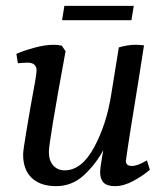

<svg xmlns="http://www.w3.org/2000/svg" viewBox="-20 -629 571 656"><path d="M147 -110Q147 -80 162 -63.5Q177 -47 201 -47Q259 -47 301.5 -125.5Q344 -204 360 -306L386 -467Q416 -476 443 -476Q456 -476 472 -474L454 -359Q439 -268 426.5 -189Q414 -110 410 -79Q410 -62 431 -62Q450 -62 482 -81L492 -49Q469 -29 436 -11Q403 7 373 7Q346 7 334 -5Q322 -17 322 -42Q322 -52 329 -94L333 -116Q305 -65 265 -29Q225 7 172 7Q118 7 88.5 -21Q59 -49 59 -101Q59 -115 70.5 -183Q82 -251 85 -268Q105 -373 105 -388Q105 -401 97.5 -408Q90 -415 72 -415Q65 -415 41 -413L36 -445Q61 -456 97.5 -466Q134 -476 164 -476Q176 -476 191 -473L204 -454Q147 -144 147 -110ZM200 -609H437L429 -560H192Z"/></svg>

Font: Caladea
Style: Italic
Weight: 400
Italic angle: -9°
Designer: Carolina Giovagnoli and Andres Torresi
Foundry: Carolina Giovagnoli & Andres Torresi
Version: Version 1.001